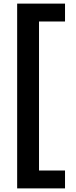

<svg xmlns="http://www.w3.org/2000/svg" viewBox="-20 -856 420 1063"><path d="M75 187V-836H340V-737H196V88H340V187Z"/></svg>

Font: Tomorrow Medium
Style: Regular
Weight: 500
Designer: Tony de Marco, Monica Rizzolli
Foundry: Just in Type
Version: Version 2.002